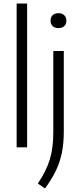

<svg xmlns="http://www.w3.org/2000/svg" viewBox="-20 -828 452 1079"><path d="M73.5 0V-808H132.5V0ZM192.5 203.5Q239.5 134.5 259.5 69.5Q279.5 4.5 279.5 -84V-541.5H338.5V-89Q338.5 -22.5 327.8 30.5Q317 83.5 294 131.2Q271 179 233 231ZM264 -711.5Q264 -731 275.8 -742.5Q287.5 -754 308.5 -754Q329 -754 341 -742.5Q353 -731 353 -711.5Q353 -692.5 341 -681.2Q329 -670 308.5 -670Q287.5 -670 275.8 -681.2Q264 -692.5 264 -711.5Z"/></svg>

Font: Encode Sans Semi Condensed Light
Style: Regular
Weight: 300
Width: 4
Designer: Multiple Designers
Foundry: Impallari Type
Version: Version 2.000